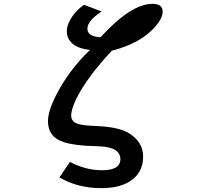

<svg xmlns="http://www.w3.org/2000/svg" viewBox="-20 -850 1040 989"><path d="M340.3 -16.1Q420.9 26.9 506.3 26.9Q600.1 26.9 600.1 -30.3Q600.1 -69.3 556.6 -85.4Q528.3 -96.2 470.2 -97.2Q363.3 -99.6 307.6 -118.2Q227.1 -144 227.1 -225.6Q227.1 -278.3 269.5 -360.8Q335 -488.8 443.4 -592.8Q395.5 -598.1 367.2 -615.2Q324.2 -642.1 324.2 -689Q324.2 -724.1 352.5 -765.6Q376 -800.3 413.1 -825.2L503.4 -791Q430.2 -742.7 430.2 -702.1Q430.2 -661.6 498 -658.2Q654.8 -830.1 765.1 -830.1Q817.9 -830.1 817.9 -790.5Q817.9 -757.8 782.7 -716.3Q708 -627.4 556.2 -588.9Q430.2 -454.6 374.5 -344.2Q346.7 -288.1 346.7 -254.4Q346.7 -222.2 384.3 -210.9Q411.1 -203.1 470.2 -201.2Q589.4 -196.8 642.1 -165Q717.3 -119.6 717.3 -43Q717.3 44.9 641.6 88.4Q587.4 119.1 502 119.1Q380.9 119.1 286.1 64Z"/></svg>

Font: BIZ UDPGothic
Style: Bold
Weight: 700
Designer: TypeBank Co., Ltd.
Foundry: Morisawa Inc.
Version: Version 1.051